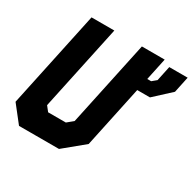

<svg xmlns="http://www.w3.org/2000/svg" viewBox="-153 -866 1047 1032"><g transform="rotate(30 371.0 -350.0)"><path d="M135.5 -71H314.5L395.5 -135.5L500.5 -629.5L395.5 -135.5L314.5 -71H135.5L82.5 -136.5L187.5 -629.5L82.5 -136.5ZM676.5 -640 664 -579.5 600 -523.5H478H600L664 -579.5L676.5 -640ZM627.5 -677.5H741.5L720.5 -578L619 -484.5H540L459 -103L334 0H86L5 -103L132 -700H273.5L161 -172L185 -141.5H295L332 -172L444.5 -700H586L557 -563H581L608 -585.5Z"/></g></svg>

Font: Tourney Black
Style: Italic
Weight: 900
Italic angle: -12°
Version: Version 1.015